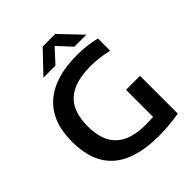

<svg xmlns="http://www.w3.org/2000/svg" viewBox="-257 -1101 1261 1261"><g transform="rotate(-45 374.0 -470.0)"><path d="M672 -360V-9Q573.5 7.5 480.5 7.5Q265 7.5 157.8 -85.8Q50.5 -179 50 -368Q49.5 -557 159.2 -653.2Q269 -749.5 474 -749.5Q564.5 -749.5 650 -729V-615Q568.5 -635 484.5 -635Q338.5 -634.5 266.5 -570.5Q194.5 -506.5 194.5 -366.5Q195 -234 263.5 -170Q332 -106 472 -106Q504.5 -106 542 -108.5V-360ZM614 -800H502.5L414.5 -895.5L326.5 -800H215L356 -948H473Z"/></g></svg>

Font: Encode Sans Semi Expanded SmBd
Style: Regular
Weight: 600
Width: 6
Designer: Multiple Designers
Foundry: Impallari Type
Version: Version 2.000